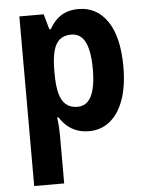

<svg xmlns="http://www.w3.org/2000/svg" viewBox="-55 -602 677 887"><g transform="rotate(-5 283.0 -158.5)"><path d="M342.8 -556.6Q427.2 -556.6 476.6 -483.6Q525.9 -410.6 525.9 -272.9Q525.9 -182.6 503.2 -119.6Q480.5 -56.6 439.2 -23.4Q397.9 9.8 342.8 9.8Q310.5 9.8 285.2 0.2Q259.8 -9.3 240.7 -26.1Q221.7 -43 207 -65.9H200.7Q204.1 -40.5 205.3 -18.8Q206.5 2.9 206.5 20.5V240.2H67.4V-546.4H180.2L200.2 -475.1H207Q222.7 -502.4 241.9 -520.5Q261.2 -538.6 286.1 -547.6Q311 -556.6 342.8 -556.6ZM298.3 -441.9Q265.6 -441.9 245.6 -425.5Q225.6 -409.2 216.3 -375.5Q207 -341.8 206.5 -289.1V-267.6Q206.5 -213.9 215.6 -178.2Q224.6 -142.6 245.1 -124.8Q265.6 -106.9 299.3 -106.9Q328.1 -106.9 346.9 -125.7Q365.7 -144.5 375 -181.6Q384.3 -218.8 384.3 -273.4Q384.3 -357.9 363.3 -399.9Q342.3 -441.9 298.3 -441.9Z"/></g></svg>

Font: Open Sans SemiCondensed
Style: Bold
Weight: 700
Width: 4
Designer: Monotype Design Team
Foundry: Monotype Imaging Inc.
Version: Version 3.003